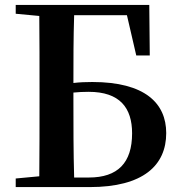

<svg xmlns="http://www.w3.org/2000/svg" viewBox="-20 -762 728 782"><path d="M282 -39C279 -144 279 -250 279 -355V-385C299 -387 320 -388 341 -388C468 -388 518 -323 518 -219C518 -99 460 -39 342 -39ZM497 -700 535 -536H590L588 -742H44V-706L140 -697C141 -598 141 -498 141 -398V-355C141 -250 141 -146 140 -44L44 -35V0H345C564 0 657 -89 657 -220C657 -341 571 -428 356 -428C329 -428 304 -427 279 -424C279 -514 279 -607 282 -700Z"/></svg>

Font: Noto Serif CJK JP
Style: Bold
Weight: 700
Designer: Ryoko NISHIZUKA 西塚涼子 (kana & ideographs); Frank Grießhammer (Latin, Greek & Cyrillic); Wenlong ZHANG 张文龙 (bopomofo); San
Foundry: Adobe Systems Incorporated
Version: Version 1.000;PS 1;hotconv 16.6.53;makeotf.lib2.5.65590